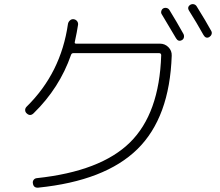

<svg xmlns="http://www.w3.org/2000/svg" viewBox="-20 -862 1040 909"><path d="M848.6 -701.2Q852.5 -693.4 850.6 -684.6Q848.6 -675.8 840.8 -671.9Q824.2 -663.1 813.5 -680.7Q786.1 -727.5 746.1 -793.9Q741.2 -800.8 743.7 -809.6Q746.1 -818.4 752.9 -822.3Q760.7 -826.2 769 -824.2Q777.3 -822.3 782.2 -814.5Q815.4 -760.7 848.6 -701.2ZM911.1 -832Q956.1 -759.8 980.5 -714.8Q984.4 -707 981.4 -699.2Q978.5 -691.4 970.7 -686.5Q954.1 -677.7 943.4 -696.3Q910.2 -755.9 875 -811.5Q864.3 -829.1 881.8 -839.8Q889.6 -843.8 897.9 -841.8Q906.2 -839.8 911.1 -832ZM139.6 -326.2Q123 -309.6 106.4 -325.2Q99.6 -331.1 99.1 -340.3Q98.6 -349.6 106.4 -357.4Q268.6 -516.6 301.8 -749Q303.7 -758.8 311.5 -765.6Q319.3 -772.5 329.1 -771Q338.9 -769.5 344.7 -762.2Q350.6 -754.9 349.6 -745.1Q344.7 -711.9 334 -663.1Q332 -655.3 340.8 -655.3H737.3Q760.7 -655.3 777.3 -638.7Q793.9 -622.1 793 -598.6Q783.2 -305.7 630.4 -155.8Q477.5 -5.9 161.1 26.4Q138.7 28.3 135.7 5.9Q133.8 -2.9 139.2 -10.3Q144.5 -17.6 154.3 -18.6Q456.1 -50.8 595.2 -187.5Q734.4 -324.2 743.2 -600.6Q743.2 -609.4 734.4 -610.4H327.1Q319.3 -610.4 316.4 -602.5Q261.7 -445.3 139.6 -326.2Z"/></svg>

Font: Rounded-X Mgen+ 1mn light
Style: Regular
Weight: 200
Designer: [Source Han Sans]
Ryoko NISHIZUKA  (kana & ideographs); Paul D. Hunt (Latin, Greek & Cyrillic); Wenlong ZHANG  (bopomofo
Version: Version 1.059.20150602